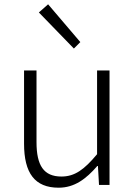

<svg xmlns="http://www.w3.org/2000/svg" viewBox="-20 -861 630 894"><path d="M253 13C327 13 381 -28 433 -88H436L441 0H490V-533H432V-143C372 -71 328 -39 266 -39C184 -39 150 -90 150 -199V-533H92V-192C92 -55 142 13 253 13ZM324 -635 354 -665 204 -841 161 -803Z"/></svg>

Font: Noto Sans CJK KR Light
Style: Regular
Weight: 300
Designer: Ryoko NISHIZUKA (kana & ideographs); Paul D. Hunt (Latin, Greek & Cyrillic); Wenlong ZHANG (bopomofo); Sandoll Communica
Foundry: Adobe Systems Incorporated
Version: Version 1.004;PS 1.004;hotconv 1.0.82;makeotf.lib2.5.63406